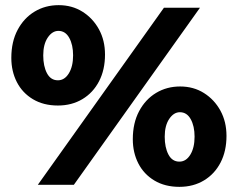

<svg xmlns="http://www.w3.org/2000/svg" viewBox="-20 -718 924 746"><path d="M205 -308Q149 -308 108 -332.5Q67 -357 45.5 -399Q24 -441 24 -493Q24 -556 48.5 -602Q73 -648 114.5 -673Q156 -698 208 -698Q260 -698 300.5 -672.5Q341 -647 364.5 -604Q388 -561 388 -506Q388 -447 365 -402.5Q342 -358 300.5 -333Q259 -308 205 -308ZM127 0 617 -688H757L267 0ZM205 -406Q231 -406 247.5 -433Q264 -460 264 -503Q264 -544 249 -571Q234 -598 207 -598Q183 -598 165.5 -572Q148 -546 148 -503Q148 -461 162.5 -433.5Q177 -406 205 -406ZM677 8Q621 8 580 -16.5Q539 -41 517.5 -83Q496 -125 496 -177Q496 -240 520.5 -286Q545 -332 586.5 -357Q628 -382 680 -382Q732 -382 772.5 -356.5Q813 -331 836.5 -288Q860 -245 860 -190Q860 -131 837 -86.5Q814 -42 772.5 -17Q731 8 677 8ZM677 -90Q703 -90 719.5 -117Q736 -144 736 -187Q736 -228 721 -255Q706 -282 679 -282Q655 -282 637.5 -256Q620 -230 620 -187Q620 -145 634.5 -117.5Q649 -90 677 -90Z"/></svg>

Font: Paytone One
Style: Regular
Weight: 400
Designer: Vernon Adams
Foundry: Vernon Adams
Version: Version 1.002; ttfautohint (v1.8.4.7-5d5b);gftools[0.9.23]